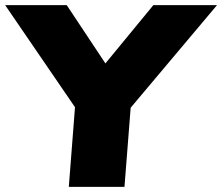

<svg xmlns="http://www.w3.org/2000/svg" viewBox="-61 -725 862 745"><path d="M446 -307 422 0H206L230 -309L-41 -705H198L348 -479L534 -705H781Z"/></svg>

Font: Nunito Sans Heavy Heavy
Style: Italic
Weight: 400
Italic angle: -4.541°
Designer: Vernon Adams
Foundry: Vernon Adams
Version: Version 2.002